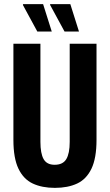

<svg xmlns="http://www.w3.org/2000/svg" viewBox="-20 -899 533 931"><path d="M246 12Q184 12 139 -9Q94 -30 69.5 -81Q45 -132 45 -221V-687H176V-211Q176 -155 191.5 -127.5Q207 -100 245 -100Q285 -100 301.5 -127.5Q318 -155 318 -211V-687H448V-221Q448 -132 423.5 -81Q399 -30 354 -9Q309 12 246 12ZM293 -746 223 -875V-879H321L363 -746ZM161 -746 91 -875 92 -879H189L231 -746Z"/></svg>

Font: Archivo ExtraCondensed
Style: Bold
Weight: 700
Width: 2
Designer: Hector Gatti
Foundry: Omnibus-Type
Version: Version 2.001